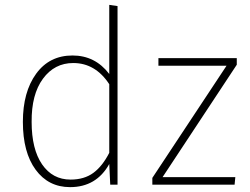

<svg xmlns="http://www.w3.org/2000/svg" viewBox="-20 -759 1028 789"><path d="M429 -455V-739L463 -734V0H433L429 -85Q376 10 268 10Q179 10 126.5 -61.5Q74 -133 74 -258Q74 -381 128.5 -456Q183 -531 278 -531Q371 -531 429 -455ZM953 -520V-493L648 -31H947L944 0H606V-28L911 -489H631V-520ZM270 -21Q326 -21 363.5 -48.5Q401 -76 429 -131V-413Q372 -500 281 -500Q204 -500 156.5 -435.5Q109 -371 110 -258Q110 -146 153 -83.5Q196 -21 270 -21Z"/></svg>

Font: Fira Sans UltraLight
Style: Regular
Weight: 200
Designer: Carrois Corporate & Edenspiekermann AG
Foundry: Carrois Corporate GbR & Edenspiekermann AG
Version: Version 4.106;PS 004.106;hotconv 1.0.70;makeotf.lib2.5.58329